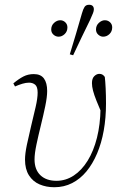

<svg xmlns="http://www.w3.org/2000/svg" viewBox="-20 -774 512 806"><path d="M208 12Q174 12 146 0Q118 -12 101.5 -38Q85 -64 85 -104Q85 -129 93 -167Q101 -205 111 -246.5Q121 -288 129.5 -324.5Q138 -361 138 -385Q138 -410 127.5 -418.5Q117 -427 102 -427Q89 -427 74 -422.5Q59 -418 43 -411L36 -424Q59 -443 78.5 -453Q98 -463 122 -463Q151 -463 164.5 -444.5Q178 -426 178 -392Q178 -367 170 -328.5Q162 -290 151.5 -247.5Q141 -205 133 -167Q125 -129 125 -105Q125 -62 149.5 -38.5Q174 -15 217 -15Q256 -15 289.5 -37Q323 -59 348 -99.5Q373 -140 387 -195.5Q401 -251 402 -318Q402 -329 401 -342.5Q400 -356 399 -371L410 -332L412 -286Q395 -326 385 -351Q375 -376 370.5 -393.5Q366 -411 366 -425Q366 -445 376 -454.5Q386 -464 397 -464Q405 -464 410.5 -460.5Q416 -457 420 -451Q422 -434 423.5 -404Q425 -374 425 -339Q425 -279 415.5 -226Q406 -173 387.5 -129.5Q369 -86 343 -54.5Q317 -23 283 -5.5Q249 12 208 12ZM226 -620Q214 -620 204.5 -628.5Q195 -637 195 -650Q195 -667 207 -678Q219 -689 233 -689Q245 -689 254 -680.5Q263 -672 263 -659Q263 -642 251.5 -631Q240 -620 226 -620ZM287 -542 273 -546Q286 -588 299 -632Q312 -676 324 -718Q329 -736 335 -745Q341 -754 354 -754Q364 -754 369 -749Q374 -744 374 -735Q374 -728 370.5 -719Q367 -710 358 -690Q340 -653 322 -616Q304 -579 287 -542ZM413 -620Q402 -620 392.5 -628.5Q383 -637 383 -650Q383 -667 395 -678Q407 -689 420 -689Q433 -689 442 -680.5Q451 -672 451 -659Q451 -642 439.5 -631Q428 -620 413 -620Z"/></svg>

Font: Source Serif 4 48pt Light
Style: Italic
Weight: 300
Italic angle: -12°
Designer: Frank Grießhammer
Foundry: Adobe Systems Incorporated
Version: Version 4.004;hotconv 1.0.116;makeotfexe 2.5.65601